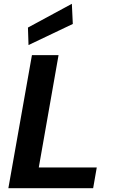

<svg xmlns="http://www.w3.org/2000/svg" viewBox="-20 -990 603 1010"><path d="M24 0 148 -700H288L184 -109H489L470 0ZM130 -753 127 -845 358 -970 363 -864Z"/></svg>

Font: DM Sans ExtraBold
Style: Italic
Weight: 800
Italic angle: -10°
Designer: Colophon Foundry, Jonny Pinhorn
Foundry: Colophon Foundry
Version: Version 4.004;gftools[0.9.30]